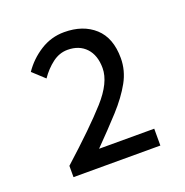

<svg xmlns="http://www.w3.org/2000/svg" viewBox="-85 -900 548 570"><g transform="rotate(-20 189.0 -615.0)"><path d="M54.2 -407.7V-443.4Q149.4 -529.3 197.8 -583.3Q246.1 -637.2 246.1 -682.6Q246.1 -723.1 224.6 -746.1Q203.1 -769 166.5 -769Q140.6 -769 118.4 -752.2Q96.2 -735.4 79.1 -710.4L42 -744.6Q64.5 -777.8 99.1 -799.8Q133.8 -821.8 174.8 -821.8Q234.4 -821.8 270.8 -788.8Q307.1 -755.9 307.1 -691.9Q307.1 -652.8 287.4 -617.2Q267.6 -581.5 233.2 -543.7Q198.7 -505.9 154.3 -460.9H328.6V-407.7Z"/></g></svg>

Font: Akatab
Style: Regular
Weight: 400
Designer: SIL Global
Foundry: SIL Global
Version: Version 4.100